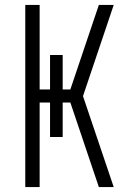

<svg xmlns="http://www.w3.org/2000/svg" viewBox="-20 -755 540 775"><path d="M82 0V-735H140V-394H182V-533H233V-394H264L379 -735H439L315 -367L439 0H379L264 -341H233V-202H182V-341H140V0Z"/></svg>

Font: Iosevka Fixed SS04 Light
Style: Regular
Weight: 300
Monospace: yes
Designer: Belleve Invis
Foundry: Belleve Invis
Version: Version 32.5.0